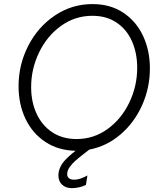

<svg xmlns="http://www.w3.org/2000/svg" viewBox="-20 -747 802 960"><path d="M666 -408.2Q666 -481 640.1 -540Q614.3 -599.1 563.7 -633.5Q513.2 -668 441.9 -668Q355 -668 284.9 -617.4Q214.8 -566.9 175.3 -484.6Q135.7 -402.3 135.7 -311.5Q135.7 -237.3 163.1 -178.2Q190.4 -119.1 241.7 -85.4Q293 -51.8 362.8 -51.8Q448.7 -51.8 518.1 -102.1Q587.4 -152.3 626.7 -234.6Q666 -316.9 666 -408.2ZM272 130.4Q272 119.6 273.9 111.3Q279.8 83 301 58.6Q322.3 34.2 357.9 6.8Q272 5.4 207.3 -37.1Q142.6 -79.6 107.7 -152.6Q72.8 -225.6 72.8 -315.9Q72.8 -423.3 121.1 -517.8Q169.4 -612.3 254.2 -669.4Q338.9 -726.6 442.4 -726.6Q531.7 -726.6 596.7 -683.3Q661.6 -640.1 695.6 -566.9Q729.5 -493.7 729.5 -404.8Q729.5 -308.1 690.7 -221.2Q651.9 -134.3 582.8 -75Q513.7 -15.6 426.3 1L401.9 20Q373.5 42 356.7 56.9Q339.8 71.8 327.9 89.1Q315.9 106.4 315.9 123.5Q315.9 137.2 325 144.3Q334 151.4 350.6 151.4Q367.7 151.4 385.7 144.8Q403.8 138.2 417 130.4L409.7 177.2Q397 184.6 377 189.2Q356.9 193.8 340.3 193.8Q308.6 193.8 290.3 176.3Q272 158.7 272 130.4Z"/></svg>

Font: Reddit Sans Fudge Light Italic
Style: Regular
Weight: 300
Italic angle: -11.25°
Designer: Stephen Hutchings
Version: Version 1.013